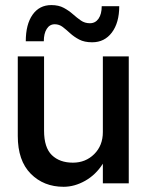

<svg xmlns="http://www.w3.org/2000/svg" viewBox="-20 -722 577 756"><path d="M182 -702Q211 -702 231.2 -691Q251.5 -680 267.2 -666Q283 -652 298.5 -641.2Q314 -630.5 334 -630.5Q355.5 -630.5 368 -648.5Q380.5 -666.5 380.5 -697.5H449.5Q449.5 -632.5 420.5 -594Q391.5 -555.5 343 -555.5Q312.5 -555.5 292 -566.2Q271.5 -577 256.2 -591Q241 -605 227 -615.8Q213 -626.5 195.5 -626.5Q175.5 -626.5 164 -608.2Q152.5 -590 152.5 -559.5H81.5Q81.5 -626 108.2 -664Q135 -702 182 -702ZM153.5 -207.5Q153.5 -141 184.2 -111.2Q215 -81.5 267 -81.5Q317 -81.5 351 -115.2Q385 -149 385 -202V-500H487V0H385V-77.5Q357.5 -34 315.5 -10.2Q273.5 13.5 230.5 13.5Q152 13.5 101 -38Q50 -89.5 50 -186.5V-500H153.5Z"/></svg>

Font: Overused Grotesk Medium
Style: Regular
Weight: 525
Version: Version 0.004